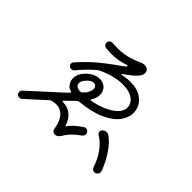

<svg xmlns="http://www.w3.org/2000/svg" viewBox="-153 -1016 1306 1306"><g transform="rotate(45 500.0 -362.5)"><path d="M485 21Q475 21 467 13.5Q459 6 457 -5Q448 -67 419.5 -99.5Q391 -132 348 -132Q338 -132 327 -130Q316 -128 304 -124Q300 -123 295 -118Q255 -81 217.5 -47Q180 -13 157 7Q150 14 138 14Q126 14 117 5Q110 -2 110 -13Q110 -26 120 -35Q200 -108 248.5 -152Q297 -196 323 -219.5Q349 -243 359 -254Q361 -256 361 -259Q361 -265 354 -266Q339 -269 329 -278Q318 -289 310.5 -304.5Q303 -320 303 -339Q303 -360 315 -384Q327 -408 355 -432Q395 -464 437 -464Q471 -464 494 -441Q514 -418 514 -388Q514 -372 508.5 -356Q503 -340 494 -326Q487 -315 499 -317Q549 -325 597 -345Q645 -365 676 -394.5Q707 -424 707 -458Q707 -468 704 -478Q694 -513 658.5 -530.5Q623 -548 573 -548Q533 -548 486 -536Q439 -524 392 -501Q389 -500 387 -498.5Q385 -497 383 -495Q356 -473 329 -445.5Q302 -418 274 -384Q265 -373 251 -373Q240 -373 234 -378Q223 -386 223 -399Q223 -408 229 -415Q283 -477 337 -523Q391 -569 435 -600Q479 -631 502 -648Q507 -651 507 -654Q507 -664 495 -660Q470 -650 438.5 -644.5Q407 -639 370 -639Q345 -639 318 -642Q308 -643 300.5 -651Q293 -659 293 -670Q293 -682 302.5 -690.5Q312 -699 325 -698Q338 -697 350 -696.5Q362 -696 374 -696Q417 -696 459 -705.5Q501 -715 552 -738Q561 -743 569.5 -744.5Q578 -746 585 -746Q604 -746 615 -735.5Q626 -725 626 -709Q626 -691 613 -674Q596 -652 573 -634Q550 -616 523 -597Q518 -594 518 -592Q518 -587 527 -589Q546 -593 563.5 -595Q581 -597 597 -597Q665 -597 706.5 -567Q748 -537 758 -493Q762 -478 762 -461Q762 -415 729 -371.5Q696 -328 626 -296.5Q556 -265 443 -254Q435 -252 432 -248Q420 -236 403.5 -220Q387 -204 367 -185Q364 -182 364 -179Q364 -175 371 -175Q415 -174 447 -149.5Q479 -125 495 -77Q500 -66 501 -71Q510 -88 534 -110.5Q558 -133 591 -155Q599 -160 606 -160Q622 -160 631 -146Q636 -138 636 -131Q636 -116 621 -104Q596 -87 571 -63Q546 -39 525 -4Q510 21 485 21ZM406 -309Q409 -309 411 -310Q413 -311 414 -312Q437 -332 446 -351Q455 -370 455 -384Q455 -398 447 -407Q439 -416 426 -416Q405 -416 383 -394Q368 -379 361.5 -366.5Q355 -354 355 -344Q355 -324 372.5 -315Q390 -306 406 -309ZM858 12Q838 12 830 -9Q811 -69 777 -115.5Q743 -162 701 -187Q687 -196 687 -210Q687 -219 693 -225Q706 -241 726 -241Q737 -241 746 -235Q779 -212 806.5 -176.5Q834 -141 855 -101.5Q876 -62 888 -27Q889 -24 889 -18Q889 -7 880.5 2.5Q872 12 858 12Z"/></g></svg>

Font: Kiwi Maru Light
Style: Regular
Weight: 300
Designer: Hiroki-Chan
Version: Version 1.100